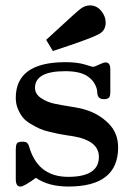

<svg xmlns="http://www.w3.org/2000/svg" viewBox="-20 -682 494 707"><path d="M38.1 -22V-127.9Q38.1 -147 42 -153.6Q45.9 -160.2 62 -160.2Q68.8 -160.2 73.5 -159.2Q78.1 -158.2 81.1 -154.5Q84 -150.9 85 -148.4Q85.9 -146 87.9 -139.9Q89.8 -133.8 90.8 -130.9Q125 -30.8 231 -30.8Q343.8 -30.8 344.2 -104Q344.2 -164.1 250 -180.2Q249 -180.2 227.5 -183.6Q206.1 -187 196 -189Q186 -190.9 162.6 -196.5Q139.2 -202.1 125.5 -208.5Q111.8 -214.8 93 -225.8Q74.2 -236.8 63.7 -250Q53.2 -263.2 45.7 -281.5Q38.1 -299.8 38.1 -321.8Q38.1 -452.6 220.2 -453.1Q264.2 -453.1 292 -444.6Q319.8 -436 321.8 -436Q328.6 -436 344.7 -444.1Q360.8 -452.1 369.1 -452.1Q386.2 -452.1 386.2 -426.8V-342.8Q386.2 -328.6 381.6 -322.8Q377 -316.9 362.8 -316.9Q347.7 -316.9 342.8 -325Q337.9 -333 337.9 -344Q337.9 -355 329.8 -371.1Q321.8 -387.2 304.2 -399.9Q276.4 -419.9 220.2 -419.9Q109.4 -419.9 108.9 -358.9Q108.9 -335.9 130.9 -321Q152.8 -306.2 179 -300.5Q205.1 -294.9 242.4 -289.1Q279.8 -283.2 294.9 -277.8Q342.8 -263.7 378.9 -228.3Q415 -192.9 415 -139.2Q415 4.9 231.9 4.9Q158.7 4.9 112.8 -26.9H111.8Q67.9 5.4 55.2 4.9Q38.1 4.9 38.1 -22ZM149.9 -535.2Q165 -549.3 189.9 -571.8Q259.8 -636.7 276.4 -649.4Q293 -662.1 311 -662.1Q335.9 -662.1 352.5 -642.1Q369.1 -622.1 369.1 -599.1Q369.1 -571.3 347.2 -558.1Q325.2 -544.9 240.2 -516.1Q200.2 -502.9 174.8 -494.1Z"/></svg>

Font: CMU Serif
Style: Bold
Weight: 700
Version: Version 0.7.0